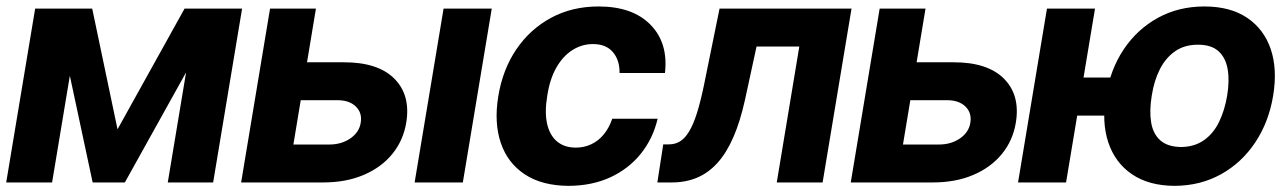

<svg xmlns="http://www.w3.org/2000/svg" viewBox="-21 -573 4045 603"><path d="M348.1 -167 558.6 -545.9H674.8L371.1 0H270L153.3 -545.9H268.6ZM233.4 -545.9 142.6 0H-1.5L89.4 -545.9ZM505.9 0 596.7 -545.9H739.3L648.4 0Z M894 -377.4H1057.1Q1165.5 -377.9 1217.3 -326.2Q1269 -274.4 1254.9 -188Q1245.6 -131.8 1211.2 -89.6Q1176.8 -47.4 1121.3 -23.7Q1065.9 0 993.7 0H736.3L827.1 -545.9H971.2L900.4 -119.1H1013.2Q1051.3 -119.1 1079.1 -138.2Q1106.9 -157.2 1111.8 -187Q1117.2 -218.8 1096.2 -238.8Q1075.2 -258.8 1037.6 -258.3H874.5ZM1281.2 0 1372.1 -545.9H1523.4L1432.6 0Z M1765.1 10.7Q1681.2 10.3 1627.2 -25.4Q1573.2 -61 1551.8 -124.3Q1530.3 -187.5 1543.9 -270.5Q1557.6 -354.5 1600.6 -418Q1643.6 -481.4 1709.7 -517.1Q1775.9 -552.7 1858.9 -552.7Q1965.3 -552.7 2021.7 -495.6Q2078.1 -438.5 2067.4 -343.8H1924.8Q1925.3 -384.3 1903.8 -409.4Q1882.3 -434.6 1841.3 -434.6Q1806.2 -434.6 1776.4 -415.5Q1746.6 -396.5 1726.1 -360.4Q1705.6 -324.2 1697.8 -272.5Q1689 -220.7 1697.3 -184.1Q1705.6 -147.5 1728.8 -128.4Q1752 -109.4 1787.1 -109.4Q1813.5 -109.4 1835.9 -119.9Q1858.4 -130.4 1875.2 -150.9Q1892.1 -171.4 1901.9 -200.2H2044.4Q2029.8 -137.7 1991.5 -90.1Q1953.1 -42.5 1895.8 -16.1Q1838.4 10.3 1765.1 10.7Z M2043.5 0 2062 -119.6H2080.1Q2099.6 -119.6 2115 -129.2Q2130.4 -138.7 2143.3 -160.2Q2156.2 -181.6 2167.5 -216.8Q2178.7 -252 2189.5 -303.7L2238.8 -545.9H2653.3L2562.5 0H2418.5L2489.3 -426.8H2355L2318.8 -259.8Q2303.7 -191.4 2282.2 -142.1Q2260.7 -92.8 2232.2 -61.3Q2203.6 -29.8 2168 -14.9Q2132.3 0 2088.9 0Z M2808.6 -377.4H2971.7Q3080.1 -377.9 3131.8 -326.2Q3183.6 -274.4 3169.4 -188Q3160.2 -131.8 3125.7 -89.6Q3091.3 -47.4 3035.9 -23.7Q2980.5 0 2908.2 0H2650.9L2741.7 -545.9H2885.7L2814.9 -119.1H2927.7Q2965.8 -119.1 2993.7 -138.2Q3021.5 -157.2 3026.4 -187Q3031.7 -218.8 3010.7 -238.8Q2989.7 -258.8 2952.1 -258.3H2789.1Z M3561 -329.6 3541 -210H3245.1L3264.6 -329.6ZM3418 -545.9 3327.1 0H3176.3L3267.1 -545.9ZM3668 10.7Q3586.9 10.3 3533.9 -25.9Q3481 -62 3459.7 -126Q3438.5 -189.9 3452.6 -272.5Q3466.3 -355.5 3508.5 -418.5Q3550.8 -481.4 3615.7 -517.1Q3680.7 -552.7 3761.7 -552.7Q3842.8 -552.7 3895.8 -517.1Q3948.7 -481.4 3970 -418.5Q3991.2 -355.5 3977.5 -272.5Q3963.9 -189.9 3921.4 -126Q3878.9 -62 3814 -25.9Q3749 10.3 3668 10.7ZM3688.5 -111.3Q3730.5 -111.8 3760 -132.6Q3789.6 -153.3 3807.4 -189.7Q3825.2 -226.1 3833 -272.5Q3840.8 -319.3 3834.7 -355.2Q3828.6 -391.1 3806.2 -411.9Q3783.7 -432.6 3741.2 -432.6Q3699.2 -432.6 3669.7 -412.1Q3640.1 -391.6 3621.8 -355.7Q3603.5 -319.8 3596.2 -272.5Q3588.4 -225.6 3594.2 -189.2Q3600.1 -152.8 3623 -132.3Q3646 -111.8 3688.5 -111.3Z"/></svg>

Font: Inter Tight
Style: Bold Italic
Weight: 700
Italic angle: -9.39999°
Designer: Rasmus Andersson
Foundry: rsms
Version: Version 3.004